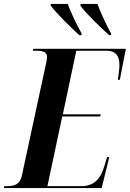

<svg xmlns="http://www.w3.org/2000/svg" viewBox="-52 -964 665 984"><path d="M354 -784H366V-793C340 -839 311 -901 295 -944H208V-935C236 -897 309 -825 354 -784ZM507 -784H518L517 -793C491 -839 464 -900 447 -944H361L360 -935C388 -896 461 -825 507 -784ZM-32 0H469L508 -159H497L481 -107C465 -54 434 -10 366 -10H191L267 -367H462L464 -378H270L339 -704H494C542 -704 560 -677 560 -631C560 -611 555 -575 552 -555H562L593 -714H118L116 -704H132C167 -704 189 -698 189 -673C189 -665 187 -654 185 -643L60 -64C51 -19 21 -10 -16 -10H-30Z"/></svg>

Font: Noto Serif Display Condensed
Style: Bold Italic
Weight: 700
Width: 3
Italic angle: -12°
Designer: Monotype Design Team
Foundry: Monotype Imaging Inc.
Version: Version 2.009